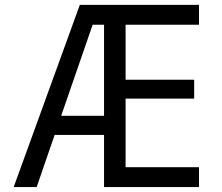

<svg xmlns="http://www.w3.org/2000/svg" viewBox="-20 -752 894 774"><path d="M226.6 -285.2H399.4V-652.3H353.5ZM301.8 -732.4H782.2V-652.3H486.3V-430.7H762.7V-354.5H486.3V-78.1H782.2V2H399.4V-208H200.2L127.9 2H35.2Z"/></svg>

Font: Nasu
Style: Regular
Weight: 400
Designer: Ryoko NISHIZUKA (kana &amp; ideographs); Paul D. Hunt (Latin, Greek &amp; Cyrillic); Wenlong ZHANG (bopomofo); Sandoll C
Version: Version 2014.1215